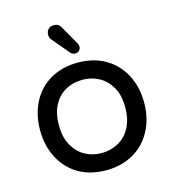

<svg xmlns="http://www.w3.org/2000/svg" viewBox="-107 -795 808 895"><g transform="rotate(-15 297.0 -347.5)"><path d="M274.4 -563.5 207 -643.6Q197.3 -653.3 197.3 -668.9Q197.3 -686.5 207.5 -696.3Q217.8 -706.1 234.4 -706.1Q257.8 -706.1 267.6 -686.5L317.4 -599.6Q324.2 -587.9 324.2 -580.1Q324.2 -568.4 316.9 -560.5Q309.6 -552.7 296.9 -552.7Q283.2 -552.7 274.4 -563.5ZM165 -21.5Q108.4 -54.7 77.1 -114.3Q45.9 -173.8 45.9 -249Q45.9 -325.2 77.1 -384.8Q108.4 -444.3 165.5 -476.6Q222.7 -508.8 296.9 -508.8Q371.1 -508.8 427.7 -476.6Q485.4 -443.4 516.6 -384.3Q547.9 -325.2 547.9 -249Q547.9 -172.9 516.6 -114.3Q484.4 -53.7 427.2 -21.5Q370.1 10.7 296.9 10.7Q221.7 10.7 165 -21.5ZM374 -90.8Q412.1 -110.4 434.6 -150.9Q457 -191.4 457 -250Q457 -311.5 433.6 -349.6Q412.1 -386.7 376.5 -406.2Q340.8 -425.8 296.9 -425.8Q256.8 -425.8 219.7 -408.2Q181.6 -388.7 159.2 -348.6Q136.7 -308.6 136.7 -250Q136.7 -187.5 160.2 -149.4Q181.6 -111.3 217.3 -91.8Q252.9 -72.3 296.9 -72.3Q336.9 -72.3 374 -90.8Z"/></g></svg>

Font: FakePearl
Style: Regular
Weight: 400
Version: Version 1.2